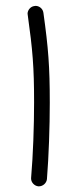

<svg xmlns="http://www.w3.org/2000/svg" viewBox="-20 -617 283 663"><path d="M75.7 -565.9C92.8 -443.4 97.7 -385.7 97.7 -263.7C97.7 -182.1 94.2 -81.5 87.4 -2.4V0C87.4 12.2 98.1 24.9 112.3 26.4H114.7C127.9 26.4 140.6 15.6 142.1 1.5C148.4 -77.6 151.9 -179.2 151.9 -261.7C151.9 -387.7 147 -450.2 129.9 -572.8C127.9 -587.9 114.7 -596.7 103 -596.7C101.6 -596.7 100.6 -596.7 99.1 -596.2C85 -594.7 75.2 -581.5 75.2 -569.8C75.2 -568.4 75.2 -567.4 75.7 -565.9Z"/></svg>

Font: Mikhak Light
Style: Regular
Weight: 300
Designer: Amin Abedi
Version: Version 3.2